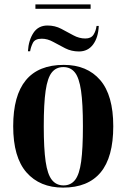

<svg xmlns="http://www.w3.org/2000/svg" viewBox="-20 -843 576 873"><path d="M141 -803V-823H392V-803ZM107 -610Q110 -660 132 -693.5Q154 -727 196 -727Q230 -727 258.5 -712Q287 -697 313.5 -682.5Q340 -668 368 -668Q394 -668 405 -685Q416 -702 419 -725H429Q427 -673 403.5 -641Q380 -609 339 -609Q305 -609 276.5 -623.5Q248 -638 222 -652.5Q196 -667 170 -667Q139 -667 129.5 -648Q120 -629 117 -610ZM267 10Q161 10 100.5 -59Q40 -128 40 -269Q40 -548 270 -548Q376 -548 435.5 -479Q495 -410 495 -269Q495 -128 437.5 -59Q380 10 267 10ZM269 0Q302 0 321.5 -25Q341 -50 349 -108.5Q357 -167 357 -269Q357 -372 348.5 -430.5Q340 -489 320.5 -513.5Q301 -538 268 -538Q235 -538 215.5 -513.5Q196 -489 187.5 -430.5Q179 -372 179 -269Q179 -167 187.5 -108.5Q196 -50 216 -25Q236 0 269 0Z"/></svg>

Font: Noto Serif Display Condensed
Style: Bold
Weight: 700
Width: 3
Designer: Monotype Design Team
Foundry: Monotype Imaging Inc.
Version: Version 2.009